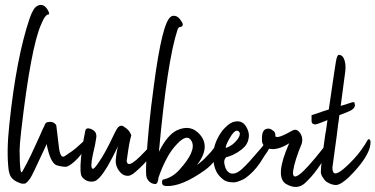

<svg xmlns="http://www.w3.org/2000/svg" viewBox="-20 -860 1496 765"><path d="M166.3 -826.3C155.8 -840.4 143.4 -843.9 129.4 -836.9C117.9 -831.6 107.4 -814.4 97.7 -785.4C62.5 -681.6 35.6 -541.2 17.2 -364.3C9.2 -291.3 8.4 -230.6 14.5 -182.2C17.2 -168.1 20.7 -158.4 25.1 -153.1C32.1 -144.3 41.4 -137.7 52.8 -133.3C59.8 -129.8 66.4 -128 72.6 -128C76.1 -128 79.2 -128.5 81.8 -129.4C88.9 -134.6 95 -141.2 100.3 -149.2C104.7 -156.2 110.4 -167.2 117.5 -182.2L166.3 -286.4C166.3 -282.9 167.6 -275.9 170.3 -265.3C180 -225.7 192.7 -204.2 208.6 -200.6C228.8 -195.4 242 -194 248.2 -196.7C265.8 -204.6 284.7 -221.3 304.9 -246.8C320.8 -266.2 329.1 -278.5 330 -283.8C331.8 -300.5 325.6 -304.5 311.5 -295.7L286.4 -273.2C276.8 -264.4 260.5 -252.6 237.6 -237.6C225.3 -229.7 217.4 -244.2 213.8 -281.2L204.6 -357.7C204.6 -362.1 201.1 -366.5 194 -370.9C187.9 -374.4 180.4 -375.3 171.6 -373.6C168.1 -373.6 165 -372.2 162.4 -369.6C159.7 -366.1 157.5 -361.7 155.8 -356.4C152.2 -350.2 147.4 -339.7 141.2 -324.7C135.1 -310.6 128 -295.2 120.1 -278.5C108.7 -253 97.7 -230.1 87.1 -209.9L70 -178.2C66.4 -171.2 63.8 -172 62 -180.8C59.4 -198.4 58.1 -225.7 58.1 -262.7C58.1 -275 60.3 -301 64.7 -340.6C90.2 -560.6 116.6 -701.4 143.9 -763C155.3 -791.1 165.9 -804.3 175.6 -802.6C176.4 -808.7 173.4 -816.6 166.3 -826.3Z M319.6 -337.9C318.8 -331.8 316.1 -317.7 311.7 -295.7C307.3 -272.8 304.2 -249.9 302.5 -227C299 -188.3 300.3 -164.6 306.4 -155.8C318.8 -139.9 334.6 -133.8 354 -137.3C368 -139.9 386.1 -159.7 408.1 -196.7C419.5 -216 434 -243.8 451.6 -279.8C447.2 -269.3 443.7 -249.9 441.1 -221.8C440.2 -206.8 444.6 -192.7 454.3 -179.5C463.1 -167.2 473.2 -160.6 484.6 -159.7C495.2 -158 507.1 -163.2 520.3 -175.6C559 -209 584.1 -239.4 595.5 -266.6C605.2 -292.2 605.2 -303.2 595.5 -299.6C594.6 -299.6 590.7 -295.2 583.6 -286.4C579.2 -279.4 570.4 -269.3 557.2 -256.1C530 -227 510.6 -210.8 499.2 -207.2C491.2 -204.6 486.4 -208.1 484.6 -217.8C484.6 -218.7 485.5 -224.8 487.3 -236.3C492.6 -275.9 497.8 -304 503.1 -320.8C498.7 -334 490.4 -344.5 478 -352.4C471.9 -356.8 467.9 -359 466.2 -359C458.2 -359.9 451.6 -356 446.4 -347.2C442.8 -341.9 437.6 -331.8 430.5 -316.8C409.4 -271.9 390.5 -237.6 373.8 -213.8C362.3 -196.2 354.4 -187.4 350 -187.4C342.1 -188.3 342.1 -207.2 350 -244.2C357 -273.2 361.4 -294.8 363.2 -308.9C366.7 -328.2 358.8 -341 339.4 -347.2C328 -350.7 321.4 -347.6 319.6 -337.9Z M613 -253.4C635 -495.4 659.7 -657.8 687 -740.5C689.6 -748.4 693.1 -752.4 697.5 -752.4C705.4 -753.3 709 -757.2 708.1 -764.3C707.2 -768.7 703.7 -774.8 697.5 -782.8C691.4 -790.7 684.8 -795.3 677.7 -796.6C670.7 -797.9 665 -796.8 660.6 -793.3C637.7 -778.4 615.2 -687.3 593.2 -520.1C577.4 -404.8 567.3 -303.6 562.9 -216.5C561.1 -180.4 561.6 -159.3 564.2 -153.1C570.4 -137.3 581.4 -128.5 597.2 -126.7C605.1 -125.8 610 -134.6 611.7 -153.1C620.5 -178.6 630.2 -201.5 640.8 -221.8C654 -248.2 668.9 -269.7 685.6 -286.4C712.9 -315.5 732.3 -319 743.7 -297C756.9 -271.5 740.2 -233.2 693.6 -182.2C675.1 -161.9 653.1 -149.2 627.6 -143.9C622.3 -127.2 627.6 -118.8 643.4 -118.8C683.9 -117 734.9 -138.2 796.5 -182.2C827.3 -204.2 853.3 -238.5 874.4 -285.1C887.6 -313.3 886.3 -327.4 870.4 -327.4C847.6 -287.8 825.1 -257.4 803.1 -236.3C792.6 -224.8 779.8 -213.4 764.8 -202C800.9 -249.5 805.3 -289.5 778 -322.1C753.4 -352 722.2 -358.2 684.3 -340.6C659.7 -328.2 636.8 -301.4 615.7 -260C613.9 -257.4 613 -255.2 613 -253.4Z M959.4 -357.7C947.9 -375.3 930.8 -380.6 907.9 -373.6C895.6 -369.2 881.5 -357.7 865.6 -339.2C844.5 -310.2 832.6 -280.7 830 -250.8V-232.3C830 -211.2 834 -192.7 841.9 -176.9C847.2 -166.3 854.6 -157.1 864.3 -149.2C872.2 -141.2 882.4 -136.4 894.7 -134.6C900 -133.8 904.4 -133.3 907.9 -133.3C914.9 -133.3 921.1 -134.2 926.4 -136C937.8 -139.5 948.4 -144.3 958 -150.5C980 -166.3 999.4 -186.6 1016.1 -211.2C1032 -236.7 1042.1 -252.1 1046.5 -257.4C1055.3 -272.4 1060.6 -286.9 1062.3 -301C1063.2 -303.6 1063.6 -305.8 1063.6 -307.6C1062.8 -315.5 1058.4 -315.5 1050.4 -307.6C1044.3 -299.6 1033.7 -286.4 1018.8 -268C1003.8 -250.4 988.4 -232.8 972.6 -215.2C962 -203.7 951.9 -193.6 942.2 -184.8C931.6 -176 922.4 -170.7 914.5 -169C904.8 -167.2 897.3 -168.5 892 -172.9C886.8 -176.4 882.4 -182.2 878.8 -190.1C874.4 -202.4 872.7 -212.1 873.6 -219.1C875.3 -226.2 878 -231 881.5 -233.6C888.5 -235.4 897.3 -238.5 907.9 -242.9C919.3 -248.2 930.8 -255.2 942.2 -264C951 -271 957.6 -278.1 962 -285.1C966.4 -292.2 969 -299.2 969.9 -306.2C974.3 -322.1 970.8 -339.2 959.4 -357.7ZM926.4 -339.2C938.7 -334 938.7 -322.5 926.4 -304.9C914 -288.2 898.6 -276.8 880.2 -270.6C877.5 -274.1 882.4 -286.9 894.7 -308.9C907 -330.9 917.6 -341 926.4 -339.2Z M1179.6 -323.4C1170 -341 1159 -346.7 1146.6 -340.6C1103.5 -315.9 1080.2 -308.4 1076.7 -318.1C1077.6 -319 1077.6 -321.6 1076.7 -326C1075.8 -331.3 1073.6 -335.3 1070.1 -337.9C1062.2 -344.1 1056.4 -347.2 1052.9 -347.2C1031.8 -349.8 1022.1 -334.8 1023.9 -302.3C1023 -287.3 1031.4 -275.9 1049 -268C1072.7 -261.8 1100.4 -268.8 1132.1 -289.1C1092.5 -199.3 1088.6 -145.2 1120.2 -126.7C1149.3 -110 1174.4 -111.3 1195.5 -130.7C1228.9 -161.5 1260.2 -204.2 1289.2 -258.7C1305 -288.6 1307.2 -303.6 1295.8 -303.6C1293.2 -302.7 1282.6 -290 1264.1 -265.3C1245.6 -241.6 1228 -220.4 1211.3 -202C1182.3 -169.4 1162.9 -154.4 1153.2 -157.1C1148 -159.7 1146.2 -167.2 1148 -179.5C1152.4 -207.7 1163.8 -243.8 1182.3 -287.8C1185.8 -301 1184.9 -312.8 1179.6 -323.4Z M1329.6 -641.5C1327.8 -641.5 1325.6 -638.9 1323 -633.6C1320.4 -627.4 1316.4 -605.4 1311.1 -567.6C1305.8 -531.5 1298.8 -483.6 1290 -423.7C1272.4 -418.4 1256.6 -413.2 1242.5 -407.9L1221.4 -401.3V-381.5C1220.5 -370 1225.8 -364.3 1237.2 -364.3C1239 -364.3 1244.7 -366.1 1254.4 -369.6C1263.2 -373.1 1273.3 -377.1 1284.7 -381.5C1283 -370 1281.2 -357.3 1279.4 -343.2C1276.8 -330 1274.6 -315.9 1272.8 -301C1269.3 -274.6 1265.8 -249 1262.3 -224.4C1259.6 -199.8 1258.3 -182.6 1258.3 -172.9C1259.2 -165 1262.7 -157.1 1268.9 -149.2C1273.3 -142.1 1278.6 -136.8 1284.7 -133.3C1297 -126.3 1308.5 -122.8 1319 -122.8C1332.2 -123.6 1349.8 -134.6 1371.8 -155.8C1417.6 -201.5 1444.9 -240.7 1453.7 -273.2C1458.1 -292.6 1457.2 -303.2 1451 -304.9C1448.4 -305.8 1446.6 -305.4 1445.8 -303.6C1428.2 -272.8 1409.2 -246.8 1389 -225.7C1345.9 -180 1319.5 -161.9 1309.8 -171.6C1306.3 -175.1 1304.5 -182.2 1304.5 -192.7C1305.4 -201.5 1307.6 -217.8 1311.1 -241.6C1314.6 -266.2 1318.2 -292.2 1321.7 -319.4C1323.4 -334.4 1325.2 -348.9 1327 -363C1328.7 -372.7 1330.5 -385.4 1332.2 -401.3C1344.6 -405.7 1356.9 -410.5 1369.2 -415.8C1385 -422 1393.4 -430.3 1394.3 -440.9C1393.4 -448.8 1392.1 -452.8 1390.3 -452.8C1387.7 -453.6 1381.5 -452.3 1371.8 -448.8C1362.2 -445.3 1350.7 -441.8 1337.5 -438.2L1353.4 -558.4C1357.8 -583.9 1357.8 -603.7 1353.4 -617.8C1349 -633.6 1341 -641.5 1329.6 -641.5Z"/></svg>

Font: Impossible
Style: Reguler
Weight: 400
Designer: Ahsan Design
Foundry: Designer
Version: Version 3.16.0